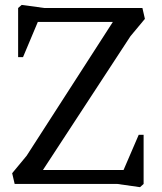

<svg xmlns="http://www.w3.org/2000/svg" viewBox="-20 -753 663 786"><path d="M54.2 -720.2 68.8 -732.9 162.1 -720.2H563L573.2 -675.8L514.2 -605L155.8 -57.1H485.8L547.9 -201.2H567.9V0L553.2 13.2L460 0H40L29.8 -43.9L88.9 -115.2L441.9 -663.1H134.8L74.2 -519H54.2Z"/></svg>

Font: Amethysta
Style: Regular
Weight: 400
Designer: Konstantin Vinogradov, Alexei Vanyashin
Foundry: Cyreal (www.cyreal.org)
Version: Version 1.002